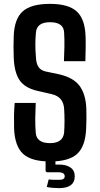

<svg xmlns="http://www.w3.org/2000/svg" viewBox="-20 -828 517 994"><path d="M240 8Q143 8 100 -31Q57 -70 53 -161Q52 -194 52.5 -227.5Q53 -261 56 -295H165Q163 -254 162.5 -216Q162 -178 165 -142Q168 -87 239 -87Q306 -87 312 -142Q314 -171 314 -203.5Q314 -236 312 -265Q308 -326 250 -340L176 -357Q106 -373 79.5 -415.5Q53 -458 51 -533Q50 -560 50 -586.5Q50 -613 51 -640Q54 -730 97.5 -769Q141 -808 239 -808Q334 -808 377 -769Q420 -730 423 -640Q424 -613 423.5 -579Q423 -545 422 -511H311Q313 -551 313.5 -587Q314 -623 312 -659Q310 -713 239 -713Q170 -713 166 -659Q163 -627 163 -596Q163 -565 166 -533Q167 -501 178.5 -482.5Q190 -464 216 -458L283 -444Q360 -427 392 -383.5Q424 -340 427 -265Q428 -240 427.5 -212.5Q427 -185 426 -161Q422 -70 379 -31Q336 8 240 8ZM287 146Q271 146 253.5 144.5Q236 143 222 140L232 101Q253 104 287 103Q315 103 315 85Q315 74 307 69Q299 64 287 64H222L216 58V-12H267V24H287Q322 24 344.5 39Q367 54 367 85Q367 145 287 146Z"/></svg>

Font: Big Shoulders Text
Style: Bold
Weight: 700
Designer: Patric King
Foundry: XO Type Co
Version: Version 1.000; ttfautohint (v1.8.2)